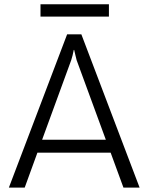

<svg xmlns="http://www.w3.org/2000/svg" viewBox="-20 -857 677 877"><path d="M477.5 -781.2H165V-837.4H477.5ZM485.4 -159.7H150.9L92.8 0H20.5L286.6 -700.2H351.6L617.7 0H543.9ZM463.4 -218.8 330.1 -582Q328.1 -589.8 324.7 -603.8Q321.3 -617.7 318.8 -628.9H316.9Q315.9 -621.6 311.5 -604Q307.1 -586.4 305.2 -582L172.4 -218.8Z"/></svg>

Font: Selawik Semilight
Style: Regular
Weight: 300
Designer: Aaron Bell
Foundry: Microsoft Corporation
Version: Version 1.01